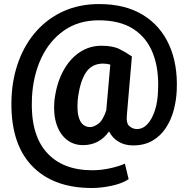

<svg xmlns="http://www.w3.org/2000/svg" viewBox="-20 -710 936 951"><path d="M855.5 -264.6Q853.5 -213.9 840.6 -165Q827.6 -116.2 801.5 -76.4Q775.4 -36.6 735.1 -13.2Q694.8 10.3 638.7 10.3Q598.1 10.3 567.4 -8.1Q536.6 -26.4 520 -59.1Q472.2 8.8 391.6 8.8Q344.2 8.8 310.1 -18.6Q275.9 -45.9 259.8 -95.5Q243.7 -145 249.5 -211.4Q259.3 -294.4 291.5 -355.5Q323.7 -416.5 373 -450Q422.4 -483.4 481.4 -483.4Q538.6 -483.4 571 -467.3Q603.5 -451.2 633.3 -430.2L608.9 -146Q603.5 -100.1 620.6 -85.4Q637.7 -70.8 658.2 -70.8Q688 -70.8 710.9 -95.9Q733.9 -121.1 747.6 -164.1Q761.2 -207 762.7 -260.7Q768.1 -365.7 738 -444.1Q708 -522.5 641.4 -565.9Q574.7 -609.4 469.2 -609.4Q369.6 -609.4 297.4 -559.1Q225.1 -508.8 184.3 -421.9Q143.6 -335 138.2 -225.1Q129.9 -48.3 209 42.5Q288.1 133.3 437 133.3Q479.5 133.3 523.7 123.8Q567.9 114.3 598.6 100.6L617.2 177.7Q583 199.7 531.7 210.4Q480.5 221.2 435.1 221.2Q239.7 221.2 134.3 107.2Q28.8 -6.8 37.1 -225.1Q41.5 -325.2 73.5 -410.2Q105.5 -495.1 162.1 -557.9Q218.8 -620.6 296.6 -655.3Q374.5 -689.9 471.2 -689.9Q599.6 -689.9 687 -636.7Q774.4 -583.5 817.6 -487.8Q860.8 -392.1 855.5 -264.6ZM364.7 -211.4Q359.9 -147.9 375.7 -114.3Q391.6 -80.6 427.2 -80.6Q443.8 -80.6 466.6 -96.7Q489.3 -112.8 506.3 -163.1L526.4 -390.1Q508.8 -395 490.7 -395Q433.1 -395 403.6 -347.9Q374 -300.8 364.7 -211.4Z"/></svg>

Font: Vazirmatn RD ExtraBold
Style: Regular
Weight: 800
Designer: Saber Rastikerdar
Foundry: Saber Rastikerdar
Version: Version 32.102